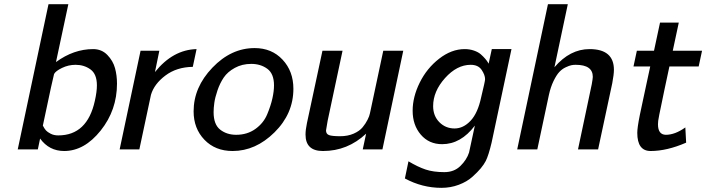

<svg xmlns="http://www.w3.org/2000/svg" viewBox="-20 -715 3380 919"><path d="M64.9 0 211.9 -693.8 212.9 -694.8H307.1L248 -418Q333 -480 425.8 -480Q466.8 -480 493.9 -451.9Q521 -423.8 530.5 -388.9Q540 -354 540 -314.9Q540 -188 461.9 -90.1Q383.8 7.8 287.1 7.8Q215.3 7.8 171.9 -51.8L161.1 0ZM185.1 -113.8Q192.9 -98.6 200 -90.8Q207 -83 222.4 -75Q237.8 -66.9 258.8 -66.9Q397.9 -66.9 434.1 -232.9Q443.8 -275.9 443.8 -306.2Q443.8 -360.4 413.3 -382.6Q382.8 -404.8 341.8 -404.8Q307.6 -404.8 276.9 -389.9Q246.1 -375 238.8 -360.8Q235.8 -354 185.1 -113.8Z M552.7 0 652.8 -472.2H742.7L721.7 -370.1Q807.6 -477.1 920.9 -480L902.8 -395Q825.7 -394 771.7 -353.5Q717.8 -313 702.6 -261.2L647 0Z M906.7 -182.1Q906.7 -297.4 996.6 -391.1Q1086.4 -484.9 1198.7 -484.9Q1280.8 -484.9 1332.5 -429.4Q1384.3 -374 1384.3 -290Q1384.3 -170.9 1293.9 -81.5Q1203.6 7.8 1093.3 7.8Q1010.3 7.8 958.5 -46.1Q906.7 -100.1 906.7 -182.1ZM1002.4 -178.2Q1002.4 -119.1 1033.9 -94.5Q1065.4 -69.8 1110.4 -69.8Q1163.6 -69.8 1202.6 -97.9Q1241.7 -126 1259 -168Q1276.4 -210 1283.9 -244.4Q1291.5 -278.8 1291.5 -306.2Q1291.5 -362.3 1259.5 -385.7Q1227.5 -409.2 1182.6 -409.2Q1138.7 -409.2 1104 -390.1Q1069.3 -371.1 1051 -344Q1032.7 -316.9 1021 -282.5Q1009.3 -248 1005.9 -223.1Q1002.4 -198.2 1002.4 -178.2Z M1442.4 -70.8Q1442.4 -93.8 1449.2 -126L1523.4 -472.2H1619.6L1548.3 -137.2Q1540.5 -94.2 1540.5 -90.8Q1540.5 -73.7 1554.9 -68.4Q1569.3 -63 1608.4 -63Q1644.5 -63 1672.9 -75.4Q1701.2 -87.9 1715.8 -106Q1730.5 -124 1739.5 -142.1Q1748.5 -160.2 1750.5 -171.9L1753.4 -185.1L1814.5 -472.2H1910.2L1810.5 0H1716.3L1732.4 -75.2Q1643.6 7.8 1526.4 7.8Q1525.9 7.8 1525.4 7.8Q1442.4 7.8 1442.4 -70.8Z M1918 139.2 1935.1 57.1Q1980 84 2017.1 96.4Q2054.2 108.9 2106.9 108.9Q2153.8 108.9 2183.8 79.3Q2213.9 49.8 2225.1 15.1Q2226.1 13.2 2252.9 -113.8Q2186 -24.9 2096.2 -24.9Q2033.2 -24.9 1994.1 -70.6Q1955.1 -116.2 1955.1 -185.1Q1955.1 -251 1989 -319.6Q2022.9 -388.2 2082 -434.1Q2141.1 -480 2204.1 -480Q2228 -480 2248.5 -472.9Q2269 -465.8 2281 -455.3Q2293 -444.8 2302 -434.3Q2311 -423.8 2314.9 -417L2318.8 -410.2L2334 -480H2428.2L2333 -32.2Q2318.8 27.8 2305.2 55.2Q2296.4 72.3 2281.2 90.6Q2266.1 108.9 2240.5 131.8Q2214.8 154.8 2176 169.4Q2137.2 184.1 2092.8 184.1Q2001 184.1 1918 139.2ZM2053.2 -207Q2053.2 -160.2 2083 -130.1Q2112.8 -100.1 2155.8 -100.1Q2197.8 -100.1 2232.4 -137Q2267.1 -173.8 2283.2 -250Q2302.2 -328.1 2301.8 -335.9Q2301.8 -356 2285.4 -380.4Q2269 -404.8 2232.9 -404.8Q2167 -404.8 2110.1 -341.3Q2053.2 -277.8 2053.2 -207Z M2455.6 0 2602.5 -693.8 2603.5 -694.8H2697.8L2633.8 -393.1Q2708 -480 2801.8 -480Q2918.5 -480 2918.5 -380.9Q2918.5 -358.9 2910.6 -316.9L2842.8 0H2746.6L2812.5 -312Q2817.4 -339.8 2817.4 -347.2Q2817.4 -404.8 2735.8 -404.8Q2735.4 -404.8 2734.4 -404.8Q2724.6 -404.8 2714.6 -402.8Q2704.6 -400.9 2687.5 -392.8Q2670.4 -384.8 2657 -370.4Q2643.6 -356 2629.6 -327.4Q2615.7 -298.8 2607.4 -261.2L2551.8 0Z M3012.2 -397 3028.3 -472.2H3110.4L3139.2 -606.9H3229L3200.2 -472.2H3340.3L3324.2 -397H3184.1Q3171.9 -340.8 3160.6 -286.9Q3149.4 -232.9 3144.8 -210.4Q3140.1 -188 3135.7 -166.5Q3131.3 -145 3130.4 -136.5Q3129.4 -127.9 3129.4 -120.1Q3129.4 -70.3 3167 -69.8Q3210.9 -69.8 3260.3 -105L3264.2 -32.2Q3172.4 7.8 3094.2 7.8Q3030.3 7.8 3030.3 -79.1Q3030.3 -91.3 3033.2 -112.1Q3036.1 -132.8 3042.7 -165.5Q3049.3 -198.2 3056.2 -229Q3063 -259.8 3073.5 -309.8Q3084 -359.9 3092.3 -397Z"/></svg>

Font: CMU Bright
Style: SemiBoldOblique
Weight: 600
Italic angle: -12°
Version: Version 0.7.0